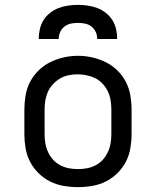

<svg xmlns="http://www.w3.org/2000/svg" viewBox="-20 -760 640 788"><path d="M300 8Q271 8 241.5 3Q212 -2 186 -15Q160 -28 138.5 -49Q117 -70 103.5 -96Q90 -122 85 -151.5Q80 -181 80 -210V-310Q80 -339 85 -368.5Q90 -398 103.5 -424Q117 -450 138.5 -471Q160 -492 186.5 -505Q213 -518 242 -524.5Q271 -531 300 -531Q329 -531 358 -524.5Q387 -518 413.5 -505Q440 -492 461.5 -471Q483 -450 496.5 -424Q510 -398 515 -368.5Q520 -339 520 -310V-210Q520 -181 515 -151.5Q510 -122 496.5 -96Q483 -70 461.5 -49Q440 -28 414 -15Q388 -2 358.5 3Q329 8 300 8ZM300 -66Q319 -66 337.5 -69.5Q356 -73 373 -82Q390 -91 402.5 -105Q415 -119 423 -136.5Q431 -154 434 -172.5Q437 -191 437 -210V-310Q437 -329 434 -348Q431 -367 423 -384Q415 -401 402 -415.5Q389 -430 372 -438.5Q355 -447 336 -451Q317 -455 298 -455Q279 -455 260.5 -451Q242 -447 226 -437.5Q210 -428 197 -414Q184 -400 176.5 -383Q169 -366 166 -347.5Q163 -329 163 -310V-210Q163 -191 166 -172.5Q169 -154 177 -136.5Q185 -119 197.5 -105Q210 -91 227 -82Q244 -73 262.5 -69.5Q281 -66 300 -66ZM139 -600Q139 -620 143.5 -640Q148 -660 158.5 -677Q169 -694 185.5 -707Q202 -720 220.5 -727Q239 -734 259.5 -737Q280 -740 300 -740Q320 -740 340.5 -737Q361 -734 379.5 -727Q398 -720 414.5 -707Q431 -694 441.5 -677Q452 -660 456.5 -640Q461 -620 461 -600H379Q379 -615 373 -628.5Q367 -642 355.5 -651Q344 -660 329.5 -663Q315 -666 300 -666Q285 -666 270.5 -663Q256 -660 244.5 -651Q233 -642 227 -628.5Q221 -615 221 -600Z"/></svg>

Font: Iosevka Custom Extended
Style: Regular
Weight: 400
Width: 7
Monospace: yes
Designer: Belleve Invis
Foundry: Belleve Invis
Version: Version 11.2.4; ttfautohint (v1.8.4)